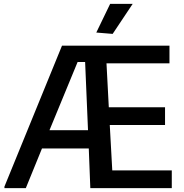

<svg xmlns="http://www.w3.org/2000/svg" viewBox="-20 -977 957 997"><path d="M480 -808 552 -957H669L565 -801ZM3 -8 302 -740H860V-648H533L545 -420H837V-328H550L563 -92H872V0H449L441 -206H198L114 0H3ZM237 -301H437L422 -655H383Z"/></svg>

Font: Encode Sans Normal
Style: Medium
Weight: 500
Designer: Pablo Impallari, Andres Torresi
Foundry: Pablo Impallari, Andres Torresi
Version: Version 1.000; ttfautohint (v1.00) -l 8 -r 50 -G 200 -x 14 -